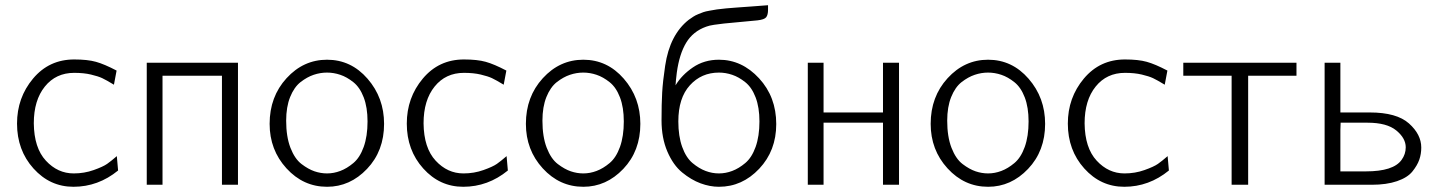

<svg xmlns="http://www.w3.org/2000/svg" viewBox="-20 -715 5557 743"><path d="M45.9 -236.8Q45.9 -336.9 107.9 -410.9Q169.9 -484.9 267.1 -484.9Q318.8 -484.9 351.3 -475.8Q383.8 -466.8 431.2 -441.9L420.9 -387.2Q391.1 -405.3 375.5 -412.6Q359.9 -419.9 332 -426.5Q304.2 -433.1 267.1 -433.1Q196.3 -433.1 153.6 -380.1Q110.8 -327.1 110.8 -237.8Q111.8 -142.6 157.5 -93.3Q203.1 -43.9 265.1 -43.9Q306.2 -43.9 342.5 -56.9Q378.9 -69.8 394.5 -80.8Q410.2 -91.8 432.1 -110.8L437 -55.2Q359.9 7.8 264.2 7.8Q173.3 7.8 109.6 -63Q45.9 -133.8 45.9 -236.8Z M547.9 0V-472.2H900.9V0H838.9V-421.9H608.9V0Z M1023.4 -235.8Q1023.4 -340.8 1088.9 -412.4Q1154.3 -483.9 1245.6 -483.9Q1338.4 -483.9 1402.3 -410.4Q1466.3 -336.9 1466.3 -235.8Q1466.3 -130.9 1400.4 -61.5Q1334.5 7.8 1245.6 7.8Q1153.8 7.8 1088.6 -63.5Q1023.4 -134.8 1023.4 -235.8ZM1087.4 -248Q1087.4 -186 1104 -143.1Q1120.6 -100.1 1147 -80.1Q1173.3 -60.1 1197.3 -52Q1221.2 -43.9 1245.6 -43.9Q1271.5 -43.9 1296.9 -53.5Q1322.3 -63 1347.4 -84Q1372.6 -105 1387.5 -146.5Q1402.3 -188 1402.3 -245.1Q1402.3 -299.3 1387.5 -338.1Q1372.6 -377 1347.4 -397Q1322.3 -417 1296.9 -425.5Q1271.5 -434.1 1245.4 -434.1Q1219.2 -434.1 1193.8 -425.5Q1168.5 -417 1143.3 -397.5Q1118.2 -377.9 1102.8 -339.6Q1087.4 -301.3 1087.4 -248Z M1554.2 -236.8Q1554.2 -336.9 1616.2 -410.9Q1678.2 -484.9 1775.4 -484.9Q1827.1 -484.9 1859.6 -475.8Q1892.1 -466.8 1939.5 -441.9L1929.2 -387.2Q1899.4 -405.3 1883.8 -412.6Q1868.2 -419.9 1840.3 -426.5Q1812.5 -433.1 1775.4 -433.1Q1704.6 -433.1 1661.9 -380.1Q1619.1 -327.1 1619.1 -237.8Q1620.1 -142.6 1665.8 -93.3Q1711.4 -43.9 1773.4 -43.9Q1814.5 -43.9 1850.8 -56.9Q1887.2 -69.8 1902.8 -80.8Q1918.5 -91.8 1940.4 -110.8L1945.3 -55.2Q1868.2 7.8 1772.5 7.8Q1681.6 7.8 1617.9 -63Q1554.2 -133.8 1554.2 -236.8Z M2015.1 -235.8Q2015.1 -340.8 2080.6 -412.4Q2146 -483.9 2237.3 -483.9Q2330.1 -483.9 2394 -410.4Q2458 -336.9 2458 -235.8Q2458 -130.9 2392.1 -61.5Q2326.2 7.8 2237.3 7.8Q2145.5 7.8 2080.3 -63.5Q2015.1 -134.8 2015.1 -235.8ZM2079.1 -248Q2079.1 -186 2095.7 -143.1Q2112.3 -100.1 2138.7 -80.1Q2165 -60.1 2189 -52Q2212.9 -43.9 2237.3 -43.9Q2263.2 -43.9 2288.6 -53.5Q2314 -63 2339.1 -84Q2364.3 -105 2379.2 -146.5Q2394 -188 2394 -245.1Q2394 -299.3 2379.2 -338.1Q2364.3 -377 2339.1 -397Q2314 -417 2288.6 -425.5Q2263.2 -434.1 2237.1 -434.1Q2210.9 -434.1 2185.5 -425.5Q2160.2 -417 2135 -397.5Q2109.9 -377.9 2094.5 -339.6Q2079.1 -301.3 2079.1 -248Z M2540 -249Q2540 -314 2542.5 -356.9Q2544.9 -399.9 2554 -460.4Q2563 -521 2585.9 -565.4Q2608.9 -609.9 2645 -638.2Q2654.8 -645 2662.8 -650.4Q2670.9 -655.8 2682.4 -660.4Q2693.8 -665 2701.9 -668Q2710 -670.9 2726.6 -673.8Q2743.2 -676.8 2754.2 -678.5Q2765.1 -680.2 2790.5 -682.6Q2815.9 -685.1 2833 -686Q2850.1 -687 2887.5 -689.9Q2924.8 -692.9 2952.1 -694.8V-676.8Q2952.1 -657.7 2945.1 -648.4Q2938 -639.2 2911.1 -636.2Q2881.3 -633.3 2841.1 -629.6Q2800.8 -626 2782 -624Q2763.2 -622.1 2743.7 -619.1Q2724.1 -616.2 2712.9 -611.8Q2662.1 -593.8 2635.5 -549.8Q2608.9 -505.9 2599.1 -434.1Q2595.2 -403.3 2594.2 -384.8Q2618.2 -424.8 2661.6 -454.3Q2705.1 -483.9 2762.2 -483.9Q2851.1 -483.9 2917.5 -411.9Q2983.9 -339.8 2983.9 -234.9Q2983.9 -131.8 2918 -62Q2852.1 7.8 2762.2 7.8Q2727.1 7.8 2690.9 -5.6Q2654.8 -19 2619.9 -47.6Q2585 -76.2 2562.5 -128.7Q2540 -181.2 2540 -249ZM2605 -245.1Q2605 -188 2619.9 -146.5Q2634.8 -105 2659.9 -84Q2685.1 -63 2710.4 -53.5Q2735.8 -43.9 2762 -43.9Q2788.1 -43.9 2813.5 -53.5Q2838.9 -63 2864 -84Q2889.2 -105 2904.1 -146.5Q2918.9 -188 2918.9 -245.1Q2918.9 -299.3 2904.1 -338.1Q2889.2 -377 2864 -397Q2838.9 -417 2813.5 -425.5Q2788.1 -434.1 2762.2 -434.1Q2694.3 -434.1 2649.7 -385Q2605 -335.9 2605 -245.1Z M3106 0V-472.2H3167V-279.8H3397V-472.2H3459V0H3397V-240.2H3167V0Z M3581.5 -235.8Q3581.5 -340.8 3647 -412.4Q3712.4 -483.9 3803.7 -483.9Q3896.5 -483.9 3960.4 -410.4Q4024.4 -336.9 4024.4 -235.8Q4024.4 -130.9 3958.5 -61.5Q3892.6 7.8 3803.7 7.8Q3711.9 7.8 3646.7 -63.5Q3581.5 -134.8 3581.5 -235.8ZM3645.5 -248Q3645.5 -186 3662.1 -143.1Q3678.7 -100.1 3705.1 -80.1Q3731.4 -60.1 3755.4 -52Q3779.3 -43.9 3803.7 -43.9Q3829.6 -43.9 3855 -53.5Q3880.4 -63 3905.5 -84Q3930.7 -105 3945.6 -146.5Q3960.4 -188 3960.4 -245.1Q3960.4 -299.3 3945.6 -338.1Q3930.7 -377 3905.5 -397Q3880.4 -417 3855 -425.5Q3829.6 -434.1 3803.5 -434.1Q3777.3 -434.1 3752 -425.5Q3726.6 -417 3701.4 -397.5Q3676.3 -377.9 3660.9 -339.6Q3645.5 -301.3 3645.5 -248Z M4112.3 -236.8Q4112.3 -336.9 4174.3 -410.9Q4236.3 -484.9 4333.5 -484.9Q4385.3 -484.9 4417.7 -475.8Q4450.2 -466.8 4497.6 -441.9L4487.3 -387.2Q4457.5 -405.3 4441.9 -412.6Q4426.3 -419.9 4398.4 -426.5Q4370.6 -433.1 4333.5 -433.1Q4262.7 -433.1 4220 -380.1Q4177.2 -327.1 4177.2 -237.8Q4178.2 -142.6 4223.9 -93.3Q4269.5 -43.9 4331.5 -43.9Q4372.6 -43.9 4408.9 -56.9Q4445.3 -69.8 4460.9 -80.8Q4476.6 -91.8 4498.5 -110.8L4503.4 -55.2Q4426.3 7.8 4330.6 7.8Q4239.7 7.8 4176 -63Q4112.3 -133.8 4112.3 -236.8Z M4559.1 -421.9V-472.2H4997.1V-421.9H4810.1V0H4746.1V-421.9Z M5106 0V-472.2H5167V-279.8H5280.8Q5384.8 -279.8 5432.4 -237.3Q5480 -194.8 5480 -144Q5480 -119.1 5472.4 -97.2Q5464.8 -75.2 5445.8 -51.5Q5426.8 -27.8 5386.2 -13.9Q5345.7 0 5288.1 0ZM5167 -51.8H5266.1Q5372.1 -51.8 5403.8 -96.2Q5419.9 -118.2 5419.9 -145Q5419.9 -180.2 5383.3 -210.2Q5346.7 -240.2 5272 -240.2H5168L5167 -210.9Z"/></svg>

Font: CMU Bright
Style: Roman
Weight: 500
Version: Version 0.7.0